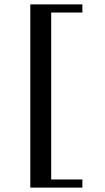

<svg xmlns="http://www.w3.org/2000/svg" viewBox="-20 -716 480 874"><path d="M118 138V-696H355V-659H213V101H355V138Z"/></svg>

Font: Wittgenstein Semibold
Style: Regular
Weight: 600
Designer: Jörg Drees
Foundry: Jörg Drees
Version: Version 1.303; ttfautohint (v1.8.4.7-5d5b)